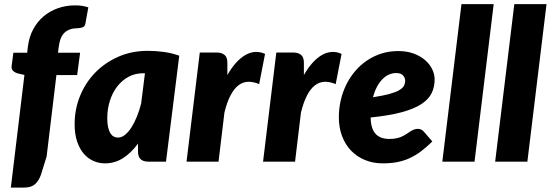

<svg xmlns="http://www.w3.org/2000/svg" viewBox="-20 -768 2616 912"><path d="M248 -411.5 201.5 -25 174.5 62Q164.5 90.5 146.5 106.8Q128.5 123 94.5 123H31.5L96 -412L65.5 -419Q51 -423 42 -431.5Q33 -440 35.5 -456.5L43.5 -517.5H109L112.5 -547Q118 -591.5 137 -627.5Q156 -663.5 185.5 -689Q215 -714.5 253.8 -728.5Q292.5 -742.5 337.5 -742.5Q355 -742.5 369.8 -740.2Q384.5 -738 399.5 -733L385.5 -655Q383 -642 371.5 -638Q360 -634 348.5 -634Q310 -634 287.2 -613.5Q264.5 -593 258.5 -542L255.5 -517.5H360.5L346.5 -411.5Z M768.5 0H685.5Q671 0 661.2 -3.8Q651.5 -7.5 645.8 -14Q640 -20.5 637.8 -29.5Q635.5 -38.5 635.5 -49V-86Q603.5 -42 564.5 -17Q525.5 8 478.5 8Q450.5 8 424.5 -3.2Q398.5 -14.5 378.5 -37.2Q358.5 -60 346.5 -95.2Q334.5 -130.5 334.5 -178.5Q334.5 -249 360.2 -312.2Q386 -375.5 432.2 -423Q478.5 -470.5 542 -498.5Q605.5 -526.5 681.5 -526.5Q718.5 -526.5 756.5 -521.5Q794.5 -516.5 831.5 -503.5ZM540.5 -114.5Q557.5 -114.5 573.5 -127.2Q589.5 -140 603.8 -162Q618 -184 630 -213.5Q642 -243 650.5 -276.5L668.5 -420H659.5Q621.5 -420 590.2 -403Q559 -386 536.5 -356.8Q514 -327.5 501.8 -288.8Q489.5 -250 489.5 -206Q489.5 -181 493.5 -163.5Q497.5 -146 504.2 -135.2Q511 -124.5 520.2 -119.5Q529.5 -114.5 540.5 -114.5Z M866 0 929 -518.5H1009Q1033 -518.5 1046.5 -507.2Q1060 -496 1060 -470.5V-411.5Q1079 -445 1100.5 -469Q1122 -493 1144.8 -506.2Q1167.5 -519.5 1191.2 -521.2Q1215 -523 1239 -512L1211 -368.5Q1182.5 -380.5 1157.8 -379.5Q1133 -378.5 1112.2 -362.5Q1091.5 -346.5 1074.8 -314.5Q1058 -282.5 1046 -233L1018 0Z M1229.5 0 1292.5 -518.5H1372.5Q1396.5 -518.5 1410 -507.2Q1423.5 -496 1423.5 -470.5V-411.5Q1442.5 -445 1464 -469Q1485.5 -493 1508.2 -506.2Q1531 -519.5 1554.8 -521.2Q1578.5 -523 1602.5 -512L1574.5 -368.5Q1546 -380.5 1521.2 -379.5Q1496.5 -378.5 1475.8 -362.5Q1455 -346.5 1438.2 -314.5Q1421.5 -282.5 1409.5 -233L1381.5 0Z M2044.5 -391Q2044.5 -355.5 2030.5 -326Q2016.5 -296.5 1981.8 -273.8Q1947 -251 1888.2 -235Q1829.5 -219 1740.5 -210Q1741.5 -157 1763.8 -132.5Q1786 -108 1829.5 -108Q1850 -108 1865 -111.5Q1880 -115 1891.2 -120.5Q1902.5 -126 1911.5 -132Q1920.5 -138 1928.8 -143.5Q1937 -149 1946 -152.5Q1955 -156 1966.5 -156Q1974 -156 1981 -152.2Q1988 -148.5 1993.5 -142.5L2033.5 -96Q2006 -69 1979.8 -49.2Q1953.5 -29.5 1925.8 -16.8Q1898 -4 1866.8 2Q1835.5 8 1798.5 8Q1752.5 8 1714 -7.8Q1675.5 -23.5 1647.8 -52.2Q1620 -81 1604.8 -121.5Q1589.5 -162 1589.5 -211.5Q1589.5 -253 1598.8 -292.5Q1608 -332 1625.2 -366.8Q1642.5 -401.5 1667.5 -430.8Q1692.5 -460 1723.8 -481Q1755 -502 1792.2 -513.8Q1829.5 -525.5 1871.5 -525.5Q1913 -525.5 1945.2 -513.5Q1977.5 -501.5 1999.5 -482.2Q2021.5 -463 2033 -439Q2044.5 -415 2044.5 -391ZM1862.5 -421Q1824 -421 1795 -390.2Q1766 -359.5 1751.5 -306Q1800 -313.5 1830 -321.8Q1860 -330 1876.5 -339.8Q1893 -349.5 1898.8 -360.8Q1904.5 -372 1904.5 -385Q1904.5 -398 1894.5 -409.5Q1884.5 -421 1862.5 -421Z M2081 0 2172 -748.5H2325L2234 0Z M2332 0 2423 -748.5H2576L2485 0Z"/></svg>

Font: Lato Black
Style: Italic
Weight: 900
Italic angle: -7°
Designer: Lukasz Dziedzic
Foundry: tyPoland Lukasz Dziedzic
Version: Version 2.007; 2014-02-27